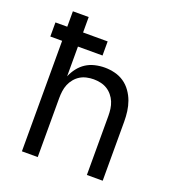

<svg xmlns="http://www.w3.org/2000/svg" viewBox="-133 -841 866 947"><g transform="rotate(20 300.0 -367.5)"><path d="M88 0V-580H26V-654H88V-735H171V-654H300V-580H171V-424Q181 -448 197 -468.5Q213 -489 234 -502.5Q255 -516 280.5 -522Q306 -528 332 -528Q358 -528 384.5 -521.5Q411 -515 433 -500Q455 -485 471 -462.5Q487 -440 496 -415Q505 -390 508.5 -363.5Q512 -337 512 -310V0H429V-310Q429 -328 426.5 -346.5Q424 -365 417 -382Q410 -399 398 -413.5Q386 -428 370.5 -437.5Q355 -447 336.5 -451Q318 -455 300 -455Q282 -455 263.5 -451Q245 -447 229.5 -437.5Q214 -428 202 -413.5Q190 -399 183 -382Q176 -365 173.5 -346.5Q171 -328 171 -310V0Z"/></g></svg>

Font: Iosevka Fixed Extended
Style: Regular
Weight: 400
Width: 7
Monospace: yes
Designer: Belleve Invis
Foundry: Belleve Invis
Version: Version 24.1.1; ttfautohint (v1.8.4)